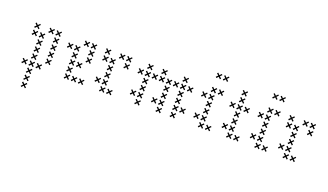

<svg xmlns="http://www.w3.org/2000/svg" viewBox="-47 -545 1558 913"><g transform="rotate(20 732.0 -89.0)"><path d="M102.9 -116.4 93.6 -125 102.9 -134.3 98.6 -138.6 89.3 -129.3 80.7 -138.6 75.7 -134.3 85 -125 75.7 -116.4 80.7 -111.4 89.3 -120.7 98.6 -111.4ZM102.9 -80.7 93.6 -89.3 102.9 -98.6 98.6 -102.9 89.3 -93.6 80.7 -102.9 75.7 -98.6 85 -89.3 75.7 -80.7 80.7 -75.7 89.3 -85 98.6 -75.7ZM102.9 -45 93.6 -53.6 102.9 -62.9 98.6 -67.1 89.3 -57.9 80.7 -67.1 75.7 -62.9 85 -53.6 75.7 -45 80.7 -40 89.3 -49.3 98.6 -40ZM102.9 -9.3 93.6 -17.9 102.9 -27.1 98.6 -31.4 89.3 -22.1 80.7 -31.4 75.7 -27.1 85 -17.9 75.7 -9.3 80.7 -4.3 89.3 -13.6 98.6 -4.3ZM67.1 -9.3 57.9 -17.9 67.1 -27.1 62.9 -31.4 53.6 -22.1 45 -31.4 40 -27.1 49.3 -17.9 40 -9.3 45 -4.3 53.6 -13.6 62.9 -4.3ZM138.6 -9.3 129.3 -17.9 138.6 -27.1 134.3 -31.4 125 -22.1 116.4 -31.4 111.4 -27.1 120.7 -17.9 111.4 -9.3 116.4 -4.3 125 -13.6 134.3 -4.3ZM102.9 27.1 93.6 17.9 102.9 9.3 98.6 4.3 89.3 13.6 80.7 4.3 75.7 9.3 85 17.9 75.7 27.1 80.7 31.4 89.3 22.1 98.6 31.4ZM102.9 62.9 93.6 53.6 102.9 45 98.6 40 89.3 49.3 80.7 40 75.7 45 85 53.6 75.7 62.9 80.7 67.1 89.3 57.9 98.6 67.1ZM102.9 98.6 93.6 89.3 102.9 80.7 98.6 75.7 89.3 85 80.7 75.7 75.7 80.7 85 89.3 75.7 98.6 80.7 102.9 89.3 93.6 98.6 102.9ZM102.9 -152.1 93.6 -160.7 102.9 -170 98.6 -174.3 89.3 -165 80.7 -174.3 75.7 -170 85 -160.7 75.7 -152.1 80.7 -147.1 89.3 -156.4 98.6 -147.1ZM67.1 -187.9 57.9 -196.4 67.1 -205.7 62.9 -210 53.6 -200.7 45 -210 40 -205.7 49.3 -196.4 40 -187.9 45 -182.9 53.6 -192.1 62.9 -182.9ZM67.1 -152.1 57.9 -160.7 67.1 -170 62.9 -174.3 53.6 -165 45 -174.3 40 -170 49.3 -160.7 40 -152.1 45 -147.1 53.6 -156.4 62.9 -147.1ZM138.6 -187.9 129.3 -196.4 138.6 -205.7 134.3 -210 125 -200.7 116.4 -210 111.4 -205.7 120.7 -196.4 111.4 -187.9 116.4 -182.9 125 -192.1 134.3 -182.9ZM174.3 -187.9 165 -196.4 174.3 -205.7 170 -210 160.7 -200.7 152.1 -210 147.1 -205.7 156.4 -196.4 147.1 -187.9 152.1 -182.9 160.7 -192.1 170 -182.9ZM174.3 -152.1 165 -160.7 174.3 -170 170 -174.3 160.7 -165 152.1 -174.3 147.1 -170 156.4 -160.7 147.1 -152.1 152.1 -147.1 160.7 -156.4 170 -147.1ZM174.3 -116.4 165 -125 174.3 -134.3 170 -138.6 160.7 -129.3 152.1 -138.6 147.1 -134.3 156.4 -125 147.1 -116.4 152.1 -111.4 160.7 -120.7 170 -111.4ZM174.3 -80.7 165 -89.3 174.3 -98.6 170 -102.9 160.7 -93.6 152.1 -102.9 147.1 -98.6 156.4 -89.3 147.1 -80.7 152.1 -75.7 160.7 -85 170 -75.7ZM174.3 -45 165 -53.6 174.3 -62.9 170 -67.1 160.7 -57.9 152.1 -67.1 147.1 -62.9 156.4 -53.6 147.1 -45 152.1 -40 160.7 -49.3 170 -40Z M281.4 -45 272.1 -53.6 281.4 -62.9 277.1 -67.1 267.9 -57.9 259.3 -67.1 254.3 -62.9 263.6 -53.6 254.3 -45 259.3 -40 267.9 -49.3 277.1 -40ZM281.4 -80.7 272.1 -89.3 281.4 -98.6 277.1 -102.9 267.9 -93.6 259.3 -102.9 254.3 -98.6 263.6 -89.3 254.3 -80.7 259.3 -75.7 267.9 -85 277.1 -75.7ZM281.4 -116.4 272.1 -125 281.4 -134.3 277.1 -138.6 267.9 -129.3 259.3 -138.6 254.3 -134.3 263.6 -125 254.3 -116.4 259.3 -111.4 267.9 -120.7 277.1 -111.4ZM281.4 -152.1 272.1 -160.7 281.4 -170 277.1 -174.3 267.9 -165 259.3 -174.3 254.3 -170 263.6 -160.7 254.3 -152.1 259.3 -147.1 267.9 -156.4 277.1 -147.1ZM317.1 -187.9 307.9 -196.4 317.1 -205.7 312.9 -210 303.6 -200.7 295 -210 290 -205.7 299.3 -196.4 290 -187.9 295 -182.9 303.6 -192.1 312.9 -182.9ZM317.1 -9.3 307.9 -17.9 317.1 -27.1 312.9 -31.4 303.6 -22.1 295 -31.4 290 -27.1 299.3 -17.9 290 -9.3 295 -4.3 303.6 -13.6 312.9 -4.3ZM352.9 -152.1 343.6 -160.7 352.9 -170 348.6 -174.3 339.3 -165 330.7 -174.3 325.7 -170 335 -160.7 325.7 -152.1 330.7 -147.1 339.3 -156.4 348.6 -147.1ZM352.9 -116.4 343.6 -125 352.9 -134.3 348.6 -138.6 339.3 -129.3 330.7 -138.6 325.7 -134.3 335 -125 325.7 -116.4 330.7 -111.4 339.3 -120.7 348.6 -111.4ZM317.1 -80.7 307.9 -89.3 317.1 -98.6 312.9 -102.9 303.6 -93.6 295 -102.9 290 -98.6 299.3 -89.3 290 -80.7 295 -75.7 303.6 -85 312.9 -75.7ZM352.9 -9.3 343.6 -17.9 352.9 -27.1 348.6 -31.4 339.3 -22.1 330.7 -31.4 325.7 -27.1 335 -17.9 325.7 -9.3 330.7 -4.3 339.3 -13.6 348.6 -4.3ZM281.4 -9.3 272.1 -17.9 281.4 -27.1 277.1 -31.4 267.9 -22.1 259.3 -31.4 254.3 -27.1 263.6 -17.9 254.3 -9.3 259.3 -4.3 267.9 -13.6 277.1 -4.3ZM245.7 -152.1 236.4 -160.7 245.7 -170 241.4 -174.3 232.1 -165 223.6 -174.3 218.6 -170 227.9 -160.7 218.6 -152.1 223.6 -147.1 232.1 -156.4 241.4 -147.1ZM352.9 -187.9 343.6 -196.4 352.9 -205.7 348.6 -210 339.3 -200.7 330.7 -210 325.7 -205.7 335 -196.4 325.7 -187.9 330.7 -182.9 339.3 -192.1 348.6 -182.9Z M460 -9.3 450.7 -17.9 460 -27.1 455.7 -31.4 446.4 -22.1 437.9 -31.4 432.9 -27.1 442.1 -17.9 432.9 -9.3 437.9 -4.3 446.4 -13.6 455.7 -4.3ZM460 -45 450.7 -53.6 460 -62.9 455.7 -67.1 446.4 -57.9 437.9 -67.1 432.9 -62.9 442.1 -53.6 432.9 -45 437.9 -40 446.4 -49.3 455.7 -40ZM460 -80.7 450.7 -89.3 460 -98.6 455.7 -102.9 446.4 -93.6 437.9 -102.9 432.9 -98.6 442.1 -89.3 432.9 -80.7 437.9 -75.7 446.4 -85 455.7 -75.7ZM460 -116.4 450.7 -125 460 -134.3 455.7 -138.6 446.4 -129.3 437.9 -138.6 432.9 -134.3 442.1 -125 432.9 -116.4 437.9 -111.4 446.4 -120.7 455.7 -111.4ZM460 -152.1 450.7 -160.7 460 -170 455.7 -174.3 446.4 -165 437.9 -174.3 432.9 -170 442.1 -160.7 432.9 -152.1 437.9 -147.1 446.4 -156.4 455.7 -147.1ZM424.3 -187.9 415 -196.4 424.3 -205.7 420 -210 410.7 -200.7 402.1 -210 397.1 -205.7 406.4 -196.4 397.1 -187.9 402.1 -182.9 410.7 -192.1 420 -182.9ZM495.7 -9.3 486.4 -17.9 495.7 -27.1 491.4 -31.4 482.1 -22.1 473.6 -31.4 468.6 -27.1 477.9 -17.9 468.6 -9.3 473.6 -4.3 482.1 -13.6 491.4 -4.3ZM424.3 -45 415 -53.6 424.3 -62.9 420 -67.1 410.7 -57.9 402.1 -67.1 397.1 -62.9 406.4 -53.6 397.1 -45 402.1 -40 410.7 -49.3 420 -40ZM531.4 -187.9 522.1 -196.4 531.4 -205.7 527.1 -210 517.9 -200.7 509.3 -210 504.3 -205.7 513.6 -196.4 504.3 -187.9 509.3 -182.9 517.9 -192.1 527.1 -182.9ZM531.4 -152.1 522.1 -160.7 531.4 -170 527.1 -174.3 517.9 -165 509.3 -174.3 504.3 -170 513.6 -160.7 504.3 -152.1 509.3 -147.1 517.9 -156.4 527.1 -147.1ZM495.7 -187.9 486.4 -196.4 495.7 -205.7 491.4 -210 482.1 -200.7 473.6 -210 468.6 -205.7 477.9 -196.4 468.6 -187.9 473.6 -182.9 482.1 -192.1 491.4 -182.9ZM424.3 -152.1 415 -160.7 424.3 -170 420 -174.3 410.7 -165 402.1 -174.3 397.1 -170 406.4 -160.7 397.1 -152.1 402.1 -147.1 410.7 -156.4 420 -147.1Z M638.6 -152.1 629.3 -160.7 638.6 -170 634.3 -174.3 625 -165 616.4 -174.3 611.4 -170 620.7 -160.7 611.4 -152.1 616.4 -147.1 625 -156.4 634.3 -147.1ZM638.6 -116.4 629.3 -125 638.6 -134.3 634.3 -138.6 625 -129.3 616.4 -138.6 611.4 -134.3 620.7 -125 611.4 -116.4 616.4 -111.4 625 -120.7 634.3 -111.4ZM638.6 -80.7 629.3 -89.3 638.6 -98.6 634.3 -102.9 625 -93.6 616.4 -102.9 611.4 -98.6 620.7 -89.3 611.4 -80.7 616.4 -75.7 625 -85 634.3 -75.7ZM638.6 -9.3 629.3 -17.9 638.6 -27.1 634.3 -31.4 625 -22.1 616.4 -31.4 611.4 -27.1 620.7 -17.9 611.4 -9.3 616.4 -4.3 625 -13.6 634.3 -4.3ZM638.6 -45 629.3 -53.6 638.6 -62.9 634.3 -67.1 625 -57.9 616.4 -67.1 611.4 -62.9 620.7 -53.6 611.4 -45 616.4 -40 625 -49.3 634.3 -40ZM602.9 -45 593.6 -53.6 602.9 -62.9 598.6 -67.1 589.3 -57.9 580.7 -67.1 575.7 -62.9 585 -53.6 575.7 -45 580.7 -40 589.3 -49.3 598.6 -40ZM602.9 -152.1 593.6 -160.7 602.9 -170 598.6 -174.3 589.3 -165 580.7 -174.3 575.7 -170 585 -160.7 575.7 -152.1 580.7 -147.1 589.3 -156.4 598.6 -147.1ZM638.6 -187.9 629.3 -196.4 638.6 -205.7 634.3 -210 625 -200.7 616.4 -210 611.4 -205.7 620.7 -196.4 611.4 -187.9 616.4 -182.9 625 -192.1 634.3 -182.9ZM674.3 -152.1 665 -160.7 674.3 -170 670 -174.3 660.7 -165 652.1 -174.3 647.1 -170 656.4 -160.7 647.1 -152.1 652.1 -147.1 660.7 -156.4 670 -147.1ZM710 -187.9 700.7 -196.4 710 -205.7 705.7 -210 696.4 -200.7 687.9 -210 682.9 -205.7 692.1 -196.4 682.9 -187.9 687.9 -182.9 696.4 -192.1 705.7 -182.9ZM745.7 -116.4 736.4 -125 745.7 -134.3 741.4 -138.6 732.1 -129.3 723.6 -138.6 718.6 -134.3 727.9 -125 718.6 -116.4 723.6 -111.4 732.1 -120.7 741.4 -111.4ZM745.7 -80.7 736.4 -89.3 745.7 -98.6 741.4 -102.9 732.1 -93.6 723.6 -102.9 718.6 -98.6 727.9 -89.3 718.6 -80.7 723.6 -75.7 732.1 -85 741.4 -75.7ZM745.7 -45 736.4 -53.6 745.7 -62.9 741.4 -67.1 732.1 -57.9 723.6 -67.1 718.6 -62.9 727.9 -53.6 718.6 -45 723.6 -40 732.1 -49.3 741.4 -40ZM745.7 -9.3 736.4 -17.9 745.7 -27.1 741.4 -31.4 732.1 -22.1 723.6 -31.4 718.6 -27.1 727.9 -17.9 718.6 -9.3 723.6 -4.3 732.1 -13.6 741.4 -4.3ZM710 -45 700.7 -53.6 710 -62.9 705.7 -67.1 696.4 -57.9 687.9 -67.1 682.9 -62.9 692.1 -53.6 682.9 -45 687.9 -40 696.4 -49.3 705.7 -40ZM710 -152.1 700.7 -160.7 710 -170 705.7 -174.3 696.4 -165 687.9 -174.3 682.9 -170 692.1 -160.7 682.9 -152.1 687.9 -147.1 696.4 -156.4 705.7 -147.1ZM745.7 -152.1 736.4 -160.7 745.7 -170 741.4 -174.3 732.1 -165 723.6 -174.3 718.6 -170 727.9 -160.7 718.6 -152.1 723.6 -147.1 732.1 -156.4 741.4 -147.1ZM781.4 -152.1 772.1 -160.7 781.4 -170 777.1 -174.3 767.9 -165 759.3 -174.3 754.3 -170 763.6 -160.7 754.3 -152.1 759.3 -147.1 767.9 -156.4 777.1 -147.1ZM817.1 -187.9 807.9 -196.4 817.1 -205.7 812.9 -210 803.6 -200.7 795 -210 790 -205.7 799.3 -196.4 790 -187.9 795 -182.9 803.6 -192.1 812.9 -182.9ZM817.1 -152.1 807.9 -160.7 817.1 -170 812.9 -174.3 803.6 -165 795 -174.3 790 -170 799.3 -160.7 790 -152.1 795 -147.1 803.6 -156.4 812.9 -147.1ZM852.9 -152.1 843.6 -160.7 852.9 -170 848.6 -174.3 839.3 -165 830.7 -174.3 825.7 -170 835 -160.7 825.7 -152.1 830.7 -147.1 839.3 -156.4 848.6 -147.1ZM817.1 -116.4 807.9 -125 817.1 -134.3 812.9 -138.6 803.6 -129.3 795 -138.6 790 -134.3 799.3 -125 790 -116.4 795 -111.4 803.6 -120.7 812.9 -111.4ZM817.1 -80.7 807.9 -89.3 817.1 -98.6 812.9 -102.9 803.6 -93.6 795 -102.9 790 -98.6 799.3 -89.3 790 -80.7 795 -75.7 803.6 -85 812.9 -75.7ZM817.1 -45 807.9 -53.6 817.1 -62.9 812.9 -67.1 803.6 -57.9 795 -67.1 790 -62.9 799.3 -53.6 790 -45 795 -40 803.6 -49.3 812.9 -40ZM817.1 -9.3 807.9 -17.9 817.1 -27.1 812.9 -31.4 803.6 -22.1 795 -31.4 790 -27.1 799.3 -17.9 790 -9.3 795 -4.3 803.6 -13.6 812.9 -4.3ZM852.9 -45 843.6 -53.6 852.9 -62.9 848.6 -67.1 839.3 -57.9 830.7 -67.1 825.7 -62.9 835 -53.6 825.7 -45 830.7 -40 839.3 -49.3 848.6 -40Z M960 -152.1 950.7 -160.7 960 -170 955.7 -174.3 946.4 -165 937.9 -174.3 932.9 -170 942.1 -160.7 932.9 -152.1 937.9 -147.1 946.4 -156.4 955.7 -147.1ZM960 -116.4 950.7 -125 960 -134.3 955.7 -138.6 946.4 -129.3 937.9 -138.6 932.9 -134.3 942.1 -125 932.9 -116.4 937.9 -111.4 946.4 -120.7 955.7 -111.4ZM960 -80.7 950.7 -89.3 960 -98.6 955.7 -102.9 946.4 -93.6 937.9 -102.9 932.9 -98.6 942.1 -89.3 932.9 -80.7 937.9 -75.7 946.4 -85 955.7 -75.7ZM960 -45 950.7 -53.6 960 -62.9 955.7 -67.1 946.4 -57.9 937.9 -67.1 932.9 -62.9 942.1 -53.6 932.9 -45 937.9 -40 946.4 -49.3 955.7 -40ZM960 -9.3 950.7 -17.9 960 -27.1 955.7 -31.4 946.4 -22.1 937.9 -31.4 932.9 -27.1 942.1 -17.9 932.9 -9.3 937.9 -4.3 946.4 -13.6 955.7 -4.3ZM924.3 -45 915 -53.6 924.3 -62.9 920 -67.1 910.7 -57.9 902.1 -67.1 897.1 -62.9 906.4 -53.6 897.1 -45 902.1 -40 910.7 -49.3 920 -40ZM995.7 -9.3 986.4 -17.9 995.7 -27.1 991.4 -31.4 982.1 -22.1 973.6 -31.4 968.6 -27.1 977.9 -17.9 968.6 -9.3 973.6 -4.3 982.1 -13.6 991.4 -4.3ZM960 -187.9 950.7 -196.4 960 -205.7 955.7 -210 946.4 -200.7 937.9 -210 932.9 -205.7 942.1 -196.4 932.9 -187.9 937.9 -182.9 946.4 -192.1 955.7 -182.9ZM924.3 -152.1 915 -160.7 924.3 -170 920 -174.3 910.7 -165 902.1 -174.3 897.1 -170 906.4 -160.7 897.1 -152.1 902.1 -147.1 910.7 -156.4 920 -147.1ZM960 -259.3 950.7 -267.9 960 -277.1 955.7 -281.4 946.4 -272.1 937.9 -281.4 932.9 -277.1 942.1 -267.9 932.9 -259.3 937.9 -254.3 946.4 -263.6 955.7 -254.3ZM995.7 -259.3 986.4 -267.9 995.7 -277.1 991.4 -281.4 982.1 -272.1 973.6 -281.4 968.6 -277.1 977.9 -267.9 968.6 -259.3 973.6 -254.3 982.1 -263.6 991.4 -254.3ZM995.7 -187.9 986.4 -196.4 995.7 -205.7 991.4 -210 982.1 -200.7 973.6 -210 968.6 -205.7 977.9 -196.4 968.6 -187.9 973.6 -182.9 982.1 -192.1 991.4 -182.9Z M1102.9 -152.1 1093.6 -160.7 1102.9 -170 1098.6 -174.3 1089.3 -165 1080.7 -174.3 1075.7 -170 1085 -160.7 1075.7 -152.1 1080.7 -147.1 1089.3 -156.4 1098.6 -147.1ZM1102.9 -116.4 1093.6 -125 1102.9 -134.3 1098.6 -138.6 1089.3 -129.3 1080.7 -138.6 1075.7 -134.3 1085 -125 1075.7 -116.4 1080.7 -111.4 1089.3 -120.7 1098.6 -111.4ZM1102.9 -80.7 1093.6 -89.3 1102.9 -98.6 1098.6 -102.9 1089.3 -93.6 1080.7 -102.9 1075.7 -98.6 1085 -89.3 1075.7 -80.7 1080.7 -75.7 1089.3 -85 1098.6 -75.7ZM1102.9 -45 1093.6 -53.6 1102.9 -62.9 1098.6 -67.1 1089.3 -57.9 1080.7 -67.1 1075.7 -62.9 1085 -53.6 1075.7 -45 1080.7 -40 1089.3 -49.3 1098.6 -40ZM1102.9 -9.3 1093.6 -17.9 1102.9 -27.1 1098.6 -31.4 1089.3 -22.1 1080.7 -31.4 1075.7 -27.1 1085 -17.9 1075.7 -9.3 1080.7 -4.3 1089.3 -13.6 1098.6 -4.3ZM1138.6 -9.3 1129.3 -17.9 1138.6 -27.1 1134.3 -31.4 1125 -22.1 1116.4 -31.4 1111.4 -27.1 1120.7 -17.9 1111.4 -9.3 1116.4 -4.3 1125 -13.6 1134.3 -4.3ZM1067.1 -45 1057.9 -53.6 1067.1 -62.9 1062.9 -67.1 1053.6 -57.9 1045 -67.1 1040 -62.9 1049.3 -53.6 1040 -45 1045 -40 1053.6 -49.3 1062.9 -40ZM1138.6 -152.1 1129.3 -160.7 1138.6 -170 1134.3 -174.3 1125 -165 1116.4 -174.3 1111.4 -170 1120.7 -160.7 1111.4 -152.1 1116.4 -147.1 1125 -156.4 1134.3 -147.1ZM1067.1 -152.1 1057.9 -160.7 1067.1 -170 1062.9 -174.3 1053.6 -165 1045 -174.3 1040 -170 1049.3 -160.7 1040 -152.1 1045 -147.1 1053.6 -156.4 1062.9 -147.1ZM1102.9 -187.9 1093.6 -196.4 1102.9 -205.7 1098.6 -210 1089.3 -200.7 1080.7 -210 1075.7 -205.7 1085 -196.4 1075.7 -187.9 1080.7 -182.9 1089.3 -192.1 1098.6 -182.9ZM1102.9 -223.6 1093.6 -232.1 1102.9 -241.4 1098.6 -245.7 1089.3 -236.4 1080.7 -245.7 1075.7 -241.4 1085 -232.1 1075.7 -223.6 1080.7 -218.6 1089.3 -227.9 1098.6 -218.6Z M1245.7 -152.1 1236.4 -160.7 1245.7 -170 1241.4 -174.3 1232.1 -165 1223.6 -174.3 1218.6 -170 1227.9 -160.7 1218.6 -152.1 1223.6 -147.1 1232.1 -156.4 1241.4 -147.1ZM1245.7 -116.4 1236.4 -125 1245.7 -134.3 1241.4 -138.6 1232.1 -129.3 1223.6 -138.6 1218.6 -134.3 1227.9 -125 1218.6 -116.4 1223.6 -111.4 1232.1 -120.7 1241.4 -111.4ZM1245.7 -80.7 1236.4 -89.3 1245.7 -98.6 1241.4 -102.9 1232.1 -93.6 1223.6 -102.9 1218.6 -98.6 1227.9 -89.3 1218.6 -80.7 1223.6 -75.7 1232.1 -85 1241.4 -75.7ZM1245.7 -45 1236.4 -53.6 1245.7 -62.9 1241.4 -67.1 1232.1 -57.9 1223.6 -67.1 1218.6 -62.9 1227.9 -53.6 1218.6 -45 1223.6 -40 1232.1 -49.3 1241.4 -40ZM1245.7 -9.3 1236.4 -17.9 1245.7 -27.1 1241.4 -31.4 1232.1 -22.1 1223.6 -31.4 1218.6 -27.1 1227.9 -17.9 1218.6 -9.3 1223.6 -4.3 1232.1 -13.6 1241.4 -4.3ZM1210 -45 1200.7 -53.6 1210 -62.9 1205.7 -67.1 1196.4 -57.9 1187.9 -67.1 1182.9 -62.9 1192.1 -53.6 1182.9 -45 1187.9 -40 1196.4 -49.3 1205.7 -40ZM1281.4 -9.3 1272.1 -17.9 1281.4 -27.1 1277.1 -31.4 1267.9 -22.1 1259.3 -31.4 1254.3 -27.1 1263.6 -17.9 1254.3 -9.3 1259.3 -4.3 1267.9 -13.6 1277.1 -4.3ZM1245.7 -187.9 1236.4 -196.4 1245.7 -205.7 1241.4 -210 1232.1 -200.7 1223.6 -210 1218.6 -205.7 1227.9 -196.4 1218.6 -187.9 1223.6 -182.9 1232.1 -192.1 1241.4 -182.9ZM1210 -152.1 1200.7 -160.7 1210 -170 1205.7 -174.3 1196.4 -165 1187.9 -174.3 1182.9 -170 1192.1 -160.7 1182.9 -152.1 1187.9 -147.1 1196.4 -156.4 1205.7 -147.1ZM1245.7 -259.3 1236.4 -267.9 1245.7 -277.1 1241.4 -281.4 1232.1 -272.1 1223.6 -281.4 1218.6 -277.1 1227.9 -267.9 1218.6 -259.3 1223.6 -254.3 1232.1 -263.6 1241.4 -254.3ZM1281.4 -259.3 1272.1 -267.9 1281.4 -277.1 1277.1 -281.4 1267.9 -272.1 1259.3 -281.4 1254.3 -277.1 1263.6 -267.9 1254.3 -259.3 1259.3 -254.3 1267.9 -263.6 1277.1 -254.3ZM1281.4 -187.9 1272.1 -196.4 1281.4 -205.7 1277.1 -210 1267.9 -200.7 1259.3 -210 1254.3 -205.7 1263.6 -196.4 1254.3 -187.9 1259.3 -182.9 1267.9 -192.1 1277.1 -182.9Z M1388.6 -9.3 1379.3 -17.9 1388.6 -27.1 1384.3 -31.4 1375 -22.1 1366.4 -31.4 1361.4 -27.1 1370.7 -17.9 1361.4 -9.3 1366.4 -4.3 1375 -13.6 1384.3 -4.3ZM1388.6 -45 1379.3 -53.6 1388.6 -62.9 1384.3 -67.1 1375 -57.9 1366.4 -67.1 1361.4 -62.9 1370.7 -53.6 1361.4 -45 1366.4 -40 1375 -49.3 1384.3 -40ZM1388.6 -80.7 1379.3 -89.3 1388.6 -98.6 1384.3 -102.9 1375 -93.6 1366.4 -102.9 1361.4 -98.6 1370.7 -89.3 1361.4 -80.7 1366.4 -75.7 1375 -85 1384.3 -75.7ZM1388.6 -116.4 1379.3 -125 1388.6 -134.3 1384.3 -138.6 1375 -129.3 1366.4 -138.6 1361.4 -134.3 1370.7 -125 1361.4 -116.4 1366.4 -111.4 1375 -120.7 1384.3 -111.4ZM1388.6 -152.1 1379.3 -160.7 1388.6 -170 1384.3 -174.3 1375 -165 1366.4 -174.3 1361.4 -170 1370.7 -160.7 1361.4 -152.1 1366.4 -147.1 1375 -156.4 1384.3 -147.1ZM1352.9 -187.9 1343.6 -196.4 1352.9 -205.7 1348.6 -210 1339.3 -200.7 1330.7 -210 1325.7 -205.7 1335 -196.4 1325.7 -187.9 1330.7 -182.9 1339.3 -192.1 1348.6 -182.9ZM1424.3 -9.3 1415 -17.9 1424.3 -27.1 1420 -31.4 1410.7 -22.1 1402.1 -31.4 1397.1 -27.1 1406.4 -17.9 1397.1 -9.3 1402.1 -4.3 1410.7 -13.6 1420 -4.3ZM1352.9 -45 1343.6 -53.6 1352.9 -62.9 1348.6 -67.1 1339.3 -57.9 1330.7 -67.1 1325.7 -62.9 1335 -53.6 1325.7 -45 1330.7 -40 1339.3 -49.3 1348.6 -40ZM1460 -187.9 1450.7 -196.4 1460 -205.7 1455.7 -210 1446.4 -200.7 1437.9 -210 1432.9 -205.7 1442.1 -196.4 1432.9 -187.9 1437.9 -182.9 1446.4 -192.1 1455.7 -182.9ZM1460 -152.1 1450.7 -160.7 1460 -170 1455.7 -174.3 1446.4 -165 1437.9 -174.3 1432.9 -170 1442.1 -160.7 1432.9 -152.1 1437.9 -147.1 1446.4 -156.4 1455.7 -147.1ZM1424.3 -187.9 1415 -196.4 1424.3 -205.7 1420 -210 1410.7 -200.7 1402.1 -210 1397.1 -205.7 1406.4 -196.4 1397.1 -187.9 1402.1 -182.9 1410.7 -192.1 1420 -182.9ZM1352.9 -152.1 1343.6 -160.7 1352.9 -170 1348.6 -174.3 1339.3 -165 1330.7 -174.3 1325.7 -170 1335 -160.7 1325.7 -152.1 1330.7 -147.1 1339.3 -156.4 1348.6 -147.1Z"/></g></svg>

Font: Gossip Low Cross Small
Style: Regular
Weight: 200
Width: 3
Designer: Deborah Khodanovich
Version: Version 1.001;Glyphs 3.3.1 (3343)